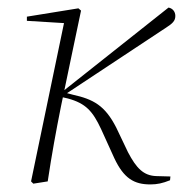

<svg xmlns="http://www.w3.org/2000/svg" viewBox="-20 -479 515 507"><path d="M429 -3 430 -13 393 -14C359 -15 340 -35 318 -77L287 -142C257 -201 226 -217 172 -229L157 -233L417 -405C436 -417 443 -424 443 -437C443 -448 436 -457 425 -459L150 -241L169 -332L194 -451L187 -457L51 -435V-424L149 -418L62 0L68 6L106 0C117 -73 128 -133 141 -198L146 -222L159 -219C207 -206 225 -185 247 -138L282 -61C307 -8 334 8 377 8C395 8 409 5 429 -3Z"/></svg>

Font: Source Serif 4 Display Light
Style: Italic
Weight: 300
Italic angle: -12°
Designer: Frank Grießhammer
Foundry: Adobe Systems Incorporated
Version: Version 4.004;hotconv 1.0.117;makeotfexe 2.5.65602